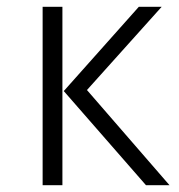

<svg xmlns="http://www.w3.org/2000/svg" viewBox="-20 -543 526 563"><path d="M163 -523H105V0H163ZM454 -523H387L167 -276L408 0H477L235 -279Z"/></svg>

Font: FiraGO Light
Style: Regular
Weight: 300
Designer: bBox Type
Foundry: bBox Type GmbH
Version: Version 1.001;PS 001.001;hotconv 1.0.88;makeotf.lib2.5.64775